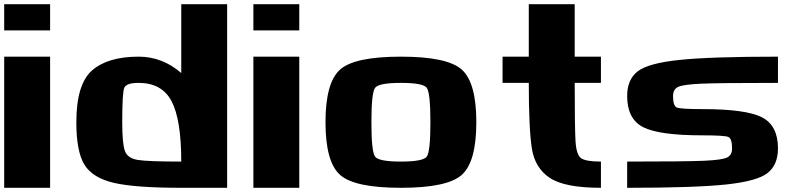

<svg xmlns="http://www.w3.org/2000/svg" viewBox="-20 -895 3852 915"><path d="M218.8 -875V-750H0V-875ZM218.8 0H0V-625H218.8Z M843.8 -875H1062.5V0H843.8Q625 0 523.4 -23.4Q421.9 -46.9 382.8 -109.4Q343.8 -171.9 343.8 -312.5Q343.8 -494.1 418.9 -559.6Q494.1 -625 640.6 -625Q753.9 -625 843.8 -546.9ZM640.6 -500Q582 -500 572.3 -476.6Q562.5 -453.1 562.5 -312.5Q562.5 -210.9 575.2 -175.8Q587.9 -140.6 636.7 -132.8Q685.5 -125 843.8 -125Q843.8 -324.2 797.9 -412.1Q752 -500 640.6 -500Z M1406.2 -875V-750H1187.5V-875ZM1406.2 0H1187.5V-625H1406.2Z M2031.2 -312.5Q2031.2 -453.1 2013.7 -476.6Q1996.1 -500 1890.6 -500Q1785.2 -500 1767.6 -476.6Q1750 -453.1 1750 -312.5Q1750 -171.9 1767.6 -148.4Q1785.2 -125 1890.6 -125Q1996.1 -125 2013.7 -148.4Q2031.2 -171.9 2031.2 -312.5ZM2250 -312.5Q2250 -125 2181.6 -62.5Q2113.3 0 1890.6 0Q1668 0 1599.6 -62.5Q1531.2 -125 1531.2 -312.5Q1531.2 -500 1599.6 -562.5Q1668 -625 1890.6 -625Q2113.3 -625 2181.6 -562.5Q2250 -500 2250 -312.5Z M2500 -500H2375V-625H2500V-875H2718.8V-625H2843.8V-500H2718.8Q2718.8 -289.1 2722.7 -222.7Q2726.6 -156.2 2750 -140.6Q2773.4 -125 2843.8 -125V0Q2671.9 0 2600.6 -46.9Q2529.3 -93.8 2514.6 -187.5Q2500 -281.2 2500 -500Z M2968.8 -125Q3250 -125 3335.9 -128.9Q3421.9 -132.8 3445.3 -144.5Q3468.8 -156.2 3468.8 -187.5Q3468.8 -234.4 3451.2 -242.2Q3433.6 -250 3328.1 -250Q3121.1 -250 3044.9 -289.1Q2968.8 -328.1 2968.8 -437.5Q2968.8 -515.6 3018.6 -554.7Q3068.4 -593.8 3217.8 -609.4Q3367.2 -625 3687.5 -625V-500Q3406.2 -500 3320.3 -496.1Q3234.4 -492.2 3210.9 -480.5Q3187.5 -468.8 3187.5 -437.5Q3187.5 -390.6 3205.1 -382.8Q3222.7 -375 3328.1 -375Q3535.2 -375 3611.3 -335.9Q3687.5 -296.9 3687.5 -187.5Q3687.5 -109.4 3637.7 -70.3Q3587.9 -31.2 3438.5 -15.6Q3289.1 0 2968.8 0Z"/></svg>

Font: CraftyPE
Style: Regular
Weight: 400
Designer: Erek Butcher
Foundry: Haunted Coop
Version: Version 0.018;April 4, 2024;FontCreator 15.0.0.2962 64-bit